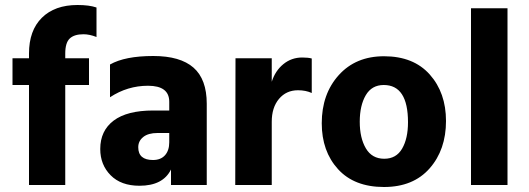

<svg xmlns="http://www.w3.org/2000/svg" viewBox="-20 -740 2115 768"><path d="M366 -710V-592Q338 -603 314 -603Q277 -603 259 -586Q241 -569 241 -526V-507H336V-400H241V0H96V-400H30V-507H96V-526Q96 -618 147.5 -669Q199 -720 290 -720Q337 -720 366 -710Z M657 -208H610Q573 -208 553 -192Q533 -176 533 -151Q533 -100 592 -100Q623 -100 640 -119Q657 -138 657 -171ZM420 -351V-482Q480 -516 593 -516Q701 -516 754 -469.5Q807 -423 807 -325V0H664V-62Q632 3 538 3Q464 3 422.5 -39Q381 -81 381 -144Q381 -217 434.5 -257.5Q488 -298 593 -298H657V-333Q657 -397 572 -397Q490 -397 420 -351Z M1067 -507V-413Q1081 -457 1113.5 -483.5Q1146 -510 1189 -510Q1213 -510 1227 -506V-368Q1203 -379 1172 -379Q1125 -379 1096 -344.5Q1067 -310 1067 -253V0H921L922 -507Z M1516 8Q1397 8 1332 -63.5Q1267 -135 1267 -247Q1267 -364 1335 -439.5Q1403 -515 1516 -515Q1634 -515 1699 -442Q1764 -369 1764 -256Q1764 -141 1698.5 -66.5Q1633 8 1516 8ZM1515 -400Q1467 -400 1443 -359Q1419 -318 1419 -253Q1419 -188 1443.5 -146.5Q1468 -105 1517 -105Q1565 -105 1588.5 -145.5Q1612 -186 1612 -251Q1612 -400 1515 -400Z M1864 0V-707H2010V0Z"/></svg>

Font: Hind Bold
Style: Regular
Weight: 700
Designer: Manushi Parikh, Satya Rajpurohit
Foundry: Indian Type Foundry
Version: Version 1.201;PS 1.0;hotconv 1.0.78;makeotf.lib2.5.61930; tt